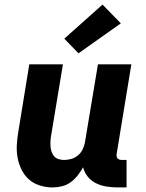

<svg xmlns="http://www.w3.org/2000/svg" viewBox="-20 -811 640 839"><path d="M210 8Q181 8 154 -0.5Q127 -9 107 -26.5Q87 -44 74.5 -69Q62 -94 57 -121Q52 -148 53.5 -177Q55 -206 60 -235L108 -530H255L203 -216Q201 -204 200.5 -192Q200 -180 201 -168.5Q202 -157 206 -146Q210 -135 217.5 -127Q225 -119 236.5 -115.5Q248 -112 260 -112Q276 -112 291.5 -116.5Q307 -121 320 -131.5Q333 -142 340.5 -157Q348 -172 351 -188L408 -530H554L490 -140Q489 -134 489.5 -128.5Q490 -123 493.5 -119Q497 -115 502.5 -113.5Q508 -112 513 -112H533V8H493Q469 8 444.5 4Q420 0 399 -10.5Q378 -21 363.5 -39Q349 -57 343 -80Q333 -62 319.5 -44.5Q306 -27 288.5 -14.5Q271 -2 250.5 3Q230 8 210 8ZM323 -578 261 -642 428 -791 508 -709Z"/></svg>

Font: Iosevka Curly Heavy Extended
Style: Italic
Weight: 900
Width: 7
Italic angle: -9°
Monospace: yes
Designer: Belleve Invis
Foundry: Belleve Invis
Version: Version 11.1.0; ttfautohint (v1.8.3)